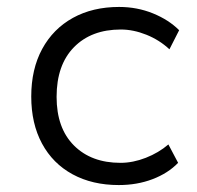

<svg xmlns="http://www.w3.org/2000/svg" viewBox="-20 -525 566 553"><path d="M322 8Q246 8 189 -23Q132 -54 101 -111.5Q70 -169 70 -247Q70 -326 101.5 -384Q133 -442 190 -473.5Q247 -505 323 -505Q375 -505 420.5 -486.5Q466 -468 496 -438L468 -383Q439 -410 401.5 -425Q364 -440 328 -440Q243 -440 193 -389Q143 -338 143 -246Q143 -156 193 -106Q243 -56 327 -56Q363 -56 400 -70.5Q437 -85 465 -109L493 -56Q464 -26 419.5 -9Q375 8 322 8Z"/></svg>

Font: Nunito Sans 6pt Light
Style: Regular
Weight: 300
Version: Version 3.101;gftools[0.9.27]